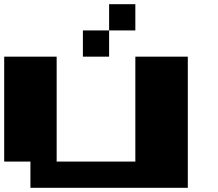

<svg xmlns="http://www.w3.org/2000/svg" viewBox="-20 -1020 1040 915"><path d="M625 -875H500V-1000H625ZM500 -750H375V-875H500ZM875 -750V-125H125V-250H0V-750H250V-250H625V-750Z"/></svg>

Font: Press Start 2P
Style: Regular
Weight: 400
Designer: CodeMan38
Foundry: CodeMan38
Version: Version 3.000